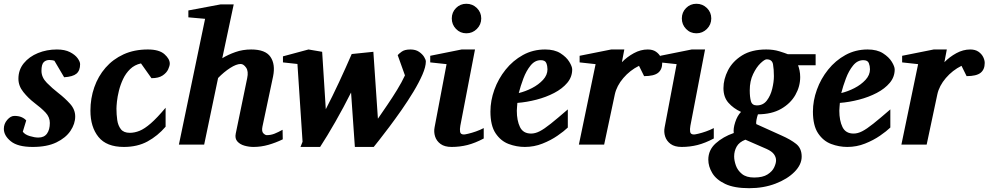

<svg xmlns="http://www.w3.org/2000/svg" viewBox="-27 -760 5195 1009"><path d="M394 -422.9Q394 -389.2 375 -373Q356 -356.9 310.1 -354L258.8 -440.9Q255.4 -441.9 248.3 -443.4Q241.2 -444.8 232.9 -444.8Q213.9 -444.8 202.4 -432.9Q190.9 -420.9 190.9 -387.7Q190.9 -353.5 219.2 -324.7Q247.6 -295.9 279.8 -271Q314 -244.6 341.1 -214.6Q368.2 -184.6 368.2 -147.9Q368.2 -109.4 343.5 -72.5Q318.8 -35.6 269.5 -11.7Q220.2 12.2 145 12.2Q66.4 12.2 29.8 -17.6Q-6.8 -47.4 -6.8 -83Q-6.8 -109.4 11 -130.1Q28.8 -150.9 48.8 -150.9Q70.8 -150.9 86.2 -144.3Q101.6 -137.7 110.8 -127L92.8 -67.9Q103.5 -52.7 129.2 -44.9Q154.8 -37.1 174.8 -37.1Q205.1 -37.1 220 -57.9Q234.9 -78.6 234.9 -113.8Q234.9 -144.5 212.4 -168.5Q189.9 -192.4 152.8 -220.2Q121.6 -244.1 95.7 -276.4Q69.8 -308.6 69.8 -346.2Q69.8 -393.1 98.1 -427.7Q126.5 -462.4 172.6 -481.2Q218.8 -500 272 -500Q313.5 -500 340.6 -486.1Q367.7 -472.2 380.9 -453.9Q394 -435.5 394 -422.9Z M865.2 -425.8Q865.2 -414.1 856.9 -395.8Q848.6 -377.4 827.6 -363.3Q806.6 -349.1 769 -349.1L713.9 -426.8Q680.2 -419.4 657 -397Q633.8 -374.5 619.6 -344.2Q605.5 -314 597.9 -283Q590.3 -252 587.6 -226.6Q585 -201.2 585 -189Q585 -158.7 589.1 -129.4Q593.3 -100.1 608.2 -81.1Q623 -62 655.3 -62Q680.2 -62 706.3 -72.5Q732.4 -83 765.4 -111.6Q798.3 -140.1 843.3 -193.8V-94.2Q801.8 -45.9 748.5 -16.8Q695.3 12.2 624 12.2Q532.7 12.2 490.5 -40.3Q448.2 -92.8 448.2 -178.2Q448.2 -243.2 468.5 -301.3Q488.8 -359.4 527.6 -404.1Q566.4 -448.7 622.3 -474.4Q678.2 -500 750 -500Q809.6 -500 837.4 -475.1Q865.2 -450.2 865.2 -425.8Z M1459 -27.8Q1421.9 -9.8 1383.3 1.2Q1344.7 12.2 1305.2 12.2Q1281.7 12.2 1258.1 5.6Q1234.4 -1 1220.5 -16.6Q1206.5 -32.2 1211.9 -58.1L1272 -349.1Q1279.8 -385.3 1266.4 -404.5Q1252.9 -423.8 1237.8 -423.8Q1215.3 -423.8 1182.6 -402.8Q1149.9 -381.8 1119.1 -350.1L1045.9 0H913.1L1050.8 -661.1L962.9 -668.9V-705.1L1131.8 -736.8H1201.2L1141.1 -454.1Q1171.4 -472.7 1210 -486.3Q1248.5 -500 1293 -500Q1368.2 -500 1394.5 -460.9Q1420.9 -421.9 1408.2 -358.9L1352.1 -94.2Q1347.2 -69.3 1356.9 -59.6Q1366.7 -49.8 1375 -49.8Q1396.5 -49.8 1416 -57.6Q1435.5 -65.4 1458 -78.1Z M2210.9 -437Q2210.9 -409.2 2192.9 -367.7Q2174.8 -326.2 2145.8 -278.1Q2116.7 -230 2083.3 -182.1Q2049.8 -134.3 2018.8 -93Q1987.8 -51.8 1965.6 -23.7Q1943.4 4.4 1937 12.2H1837.9L1817.9 -273.9Q1779.3 -196.8 1735.4 -119.9Q1691.4 -43 1655.3 12.2H1552.2L1563 -15.1L1536.1 -423.8L1460 -432.1V-463.9L1594.2 -500L1666 -487.8L1685.1 -186Q1719.7 -252.9 1754.9 -328.4Q1790 -403.8 1821.3 -476.1L1935.1 -487.8L1959 -136.2Q1981.9 -169.4 2008.5 -208.5Q2035.2 -247.6 2059.8 -287.8Q2084.5 -328.1 2101.1 -363.8L2063 -470.2Q2067.4 -476.1 2083.3 -488Q2099.1 -500 2129.9 -500Q2157.2 -500 2175 -487.8Q2192.9 -475.6 2201.9 -460.7Q2210.9 -445.8 2210.9 -437Z M2502 -663.1Q2502 -630.9 2479 -607.9Q2456.1 -585 2423.8 -585Q2391.6 -585 2369.4 -607.9Q2347.2 -630.9 2347.2 -663.1Q2347.2 -695.3 2369.4 -717.8Q2391.6 -740.2 2423.8 -740.2Q2456.1 -740.2 2479 -717.8Q2502 -695.3 2502 -663.1ZM2515.1 -32.2Q2470.2 -8.3 2429.9 2Q2389.6 12.2 2346.2 12.2Q2309.6 12.2 2288.3 -3.4Q2267.1 -19 2259.5 -42.7Q2252 -66.4 2256.8 -90.8L2319.8 -422.9L2233.9 -432.1V-466.8L2398.9 -500H2469.2L2392.1 -99.1Q2388.7 -81.1 2390.9 -67.1Q2393.1 -53.2 2411.1 -53.2Q2416.5 -53.2 2434.3 -57.4Q2452.1 -61.5 2474.4 -69.3Q2496.6 -77.1 2515.1 -86.9Z M2980 -395Q2980 -355.5 2954.1 -324.7Q2928.2 -293.9 2885.7 -271.7Q2843.3 -249.5 2792.5 -236.3Q2741.7 -223.1 2691.9 -219.2Q2691.4 -210 2690.2 -198.2Q2689 -186.5 2689 -178.2Q2689 -126.5 2705.6 -92.3Q2722.2 -58.1 2764.2 -58.1Q2785.6 -58.1 2809.1 -70.1Q2832.5 -82 2867.4 -109.9Q2902.3 -137.7 2957 -185.1V-89.8Q2937.5 -70.8 2902.8 -46.9Q2868.2 -22.9 2824 -5.4Q2779.8 12.2 2731 12.2Q2687.5 12.2 2646 -3.4Q2604.5 -19 2577.4 -59.6Q2550.3 -100.1 2550.3 -173.8Q2550.3 -231 2571 -288.6Q2591.8 -346.2 2630.1 -394Q2668.5 -441.9 2721.2 -470.9Q2773.9 -500 2837.9 -500Q2887.2 -500 2918.5 -480Q2949.7 -460 2964.8 -435.1Q2980 -410.2 2980 -395ZM2850.1 -396Q2850.1 -413.1 2844 -428.5Q2837.9 -443.8 2814.9 -443.8Q2784.2 -443.8 2761.5 -416Q2738.8 -388.2 2723.6 -347.9Q2708.5 -307.6 2699.2 -271Q2733.9 -279.3 2768.6 -297.1Q2803.2 -314.9 2826.7 -340.3Q2850.1 -365.7 2850.1 -396Z M3453.1 -429.2Q3453.1 -394.5 3431.2 -377.2Q3409.2 -359.9 3357.9 -359.9L3331.1 -414.1Q3283.7 -390.6 3248.8 -349.9Q3213.9 -309.1 3204.1 -264.2L3147.9 0H3015.1L3103 -422.9L3019 -432.1V-466.8L3185.1 -500H3253.9L3241.2 -433.1Q3268.1 -460.9 3304 -480.5Q3339.8 -500 3377 -500Q3403.3 -500 3420.2 -488.3Q3437 -476.6 3445.1 -460.2Q3453.1 -443.8 3453.1 -429.2Z M3710.9 -663.1Q3710.9 -630.9 3688 -607.9Q3665 -585 3632.8 -585Q3600.6 -585 3578.4 -607.9Q3556.2 -630.9 3556.2 -663.1Q3556.2 -695.3 3578.4 -717.8Q3600.6 -740.2 3632.8 -740.2Q3665 -740.2 3688 -717.8Q3710.9 -695.3 3710.9 -663.1ZM3724.1 -32.2Q3679.2 -8.3 3638.9 2Q3598.6 12.2 3555.2 12.2Q3518.6 12.2 3497.3 -3.4Q3476.1 -19 3468.5 -42.7Q3460.9 -66.4 3465.8 -90.8L3528.8 -422.9L3442.9 -432.1V-466.8L3607.9 -500H3678.2L3601.1 -99.1Q3597.7 -81.1 3599.9 -67.1Q3602.1 -53.2 3620.1 -53.2Q3625.5 -53.2 3643.3 -57.4Q3661.1 -61.5 3683.3 -69.3Q3705.6 -77.1 3724.1 -86.9Z M4259.3 -417H4167Q4171.4 -405.8 4174.8 -389.4Q4178.2 -373 4178.2 -355Q4178.2 -305.7 4152.8 -261Q4127.4 -216.3 4078.1 -188Q4028.8 -159.7 3956.1 -159.2Q3951.2 -145 3948.5 -130.6Q3945.8 -116.2 3947.3 -107.9L4080.1 -47.9Q4127.9 -26.9 4157 -3.7Q4186 19.5 4186 63Q4186 105 4148.4 143.1Q4110.8 181.2 4048.3 205.1Q3985.8 229 3910.2 229Q3831.1 229 3783.9 206.5Q3736.8 184.1 3716.1 149.4Q3695.3 114.7 3695.3 79.1Q3695.3 28.3 3734.1 -6.6Q3772.9 -41.5 3829.1 -61Q3825.7 -84 3836.7 -117.9Q3847.7 -151.9 3867.2 -171.9Q3827.1 -190.4 3801 -220Q3774.9 -249.5 3774.9 -296.9Q3774.9 -343.8 3798.8 -390.6Q3822.8 -437.5 3872.8 -468.8Q3922.9 -500 4000 -500Q4037.6 -500 4068.4 -490.5Q4099.1 -481 4113.3 -475.1H4259.3ZM4040 -359.9Q4040 -395.5 4035.4 -421.9Q4030.8 -448.2 4002 -448.2Q3991.2 -448.2 3969.7 -427.7Q3948.2 -407.2 3930.7 -370.6Q3913.1 -334 3913.1 -285.2Q3913.1 -250.5 3919.2 -228.3Q3925.3 -206.1 3950.2 -206.1Q3983.4 -206.1 4002.9 -231.7Q4022.5 -257.3 4031.2 -293.5Q4040 -329.6 4040 -359.9ZM4051.3 83Q4051.3 65.9 4040.5 50.8Q4029.8 35.6 4002 22.9L3890.1 -25.9Q3857.4 -13.2 3844.2 10.5Q3831.1 34.2 3831.1 62Q3831.1 83.5 3840.1 109.4Q3849.1 135.3 3872.1 154.1Q3895 172.9 3936 172.9Q3981.4 172.9 4006.6 156.7Q4031.7 140.6 4041.5 119.4Q4051.3 98.1 4051.3 83Z M4674.8 -395Q4674.8 -355.5 4648.9 -324.7Q4623 -293.9 4580.6 -271.7Q4538.1 -249.5 4487.3 -236.3Q4436.5 -223.1 4386.7 -219.2Q4386.2 -210 4385 -198.2Q4383.8 -186.5 4383.8 -178.2Q4383.8 -126.5 4400.4 -92.3Q4417 -58.1 4459 -58.1Q4480.5 -58.1 4503.9 -70.1Q4527.3 -82 4562.3 -109.9Q4597.2 -137.7 4651.9 -185.1V-89.8Q4632.3 -70.8 4597.7 -46.9Q4563 -22.9 4518.8 -5.4Q4474.6 12.2 4425.8 12.2Q4382.3 12.2 4340.8 -3.4Q4299.3 -19 4272.2 -59.6Q4245.1 -100.1 4245.1 -173.8Q4245.1 -231 4265.9 -288.6Q4286.6 -346.2 4325 -394Q4363.3 -441.9 4416 -470.9Q4468.8 -500 4532.7 -500Q4582 -500 4613.3 -480Q4644.5 -460 4659.7 -435.1Q4674.8 -410.2 4674.8 -395ZM4544.9 -396Q4544.9 -413.1 4538.8 -428.5Q4532.7 -443.8 4509.8 -443.8Q4479 -443.8 4456.3 -416Q4433.6 -388.2 4418.5 -347.9Q4403.3 -307.6 4394 -271Q4428.7 -279.3 4463.4 -297.1Q4498 -314.9 4521.5 -340.3Q4544.9 -365.7 4544.9 -396Z M5147.9 -429.2Q5147.9 -394.5 5126 -377.2Q5104 -359.9 5052.7 -359.9L5025.9 -414.1Q4978.5 -390.6 4943.6 -349.9Q4908.7 -309.1 4898.9 -264.2L4842.8 0H4710L4797.9 -422.9L4713.9 -432.1V-466.8L4879.9 -500H4948.7L4936 -433.1Q4962.9 -460.9 4998.8 -480.5Q5034.7 -500 5071.8 -500Q5098.1 -500 5115 -488.3Q5131.8 -476.6 5139.9 -460.2Q5147.9 -443.8 5147.9 -429.2Z"/></svg>

Font: Charis
Style: Bold Italic
Weight: 700
Italic angle: -11°
Designer: Walt Agee, Miriam Martin, Annie Olsen, Victor Gaultney, Lorna Priest, Alan Ward, Bob Hallissy, Martin Hosken, Sharon Cor
Foundry: SIL Global
Version: Version 7.000